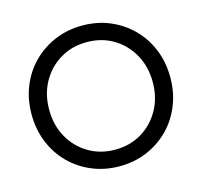

<svg xmlns="http://www.w3.org/2000/svg" viewBox="-104 -824 998 949"><g transform="rotate(-15 395.0 -350.0)"><path d="M40 -350Q40 -274 66.5 -208Q93 -142 141 -93.5Q189 -45 254 -17.5Q319 10 395 10Q472 10 536.5 -17.5Q601 -45 649 -93.5Q697 -142 723.5 -208Q750 -274 750 -350Q750 -427 723.5 -492.5Q697 -558 649 -606.5Q601 -655 536.5 -682.5Q472 -710 395 -710Q319 -710 254 -682.5Q189 -655 141 -606.5Q93 -558 66.5 -492.5Q40 -427 40 -350ZM130 -350Q130 -429 164.5 -491Q199 -553 259 -589Q319 -625 395 -625Q472 -625 531.5 -589Q591 -553 625.5 -491Q660 -429 660 -350Q660 -271 625.5 -209Q591 -147 531.5 -111Q472 -75 395 -75Q319 -75 259 -111Q199 -147 164.5 -209Q130 -271 130 -350Z"/></g></svg>

Font: Jost-400-Book
Style: Regular
Weight: 400
Version: Version 3.200; ttfautohint (v0.97) -l 8 -r 50 -G 200 -x 14 -